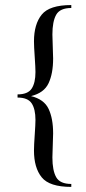

<svg xmlns="http://www.w3.org/2000/svg" viewBox="-20 -732 344 764"><path d="M49.8 -343.8V-356.4Q90.8 -356.4 106 -379.4Q121.1 -402.3 121.1 -445.3Q121.1 -462.9 118.2 -504.9Q115.2 -546.9 115.2 -567.4Q115.2 -635.7 146 -673.8Q176.8 -711.9 263.7 -711.9V-700.2Q218.8 -700.2 203.6 -673.3Q188.5 -646.5 188.5 -594.7Q188.5 -580.1 189.9 -547.9Q191.4 -515.6 191.4 -499Q191.4 -439.5 173.3 -400.9Q155.3 -362.3 103.5 -349.6Q155.3 -336.9 173.3 -298.8Q191.4 -260.7 191.4 -201.2Q191.4 -184.6 189.9 -152.3Q188.5 -120.1 188.5 -105.5Q188.5 -53.7 203.6 -26.9Q218.8 0 263.7 0V11.7Q176.8 11.7 146 -26.4Q115.2 -64.5 115.2 -132.8Q115.2 -154.3 118.2 -195.8Q121.1 -237.3 121.1 -254.9Q121.1 -297.9 106 -320.8Q90.8 -343.8 49.8 -343.8Z"/></svg>

Font: TriodPostnaja
Style: Medium
Weight: 500
Version: 20110805